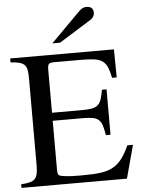

<svg xmlns="http://www.w3.org/2000/svg" viewBox="-64 -1041 808 1091"><g transform="rotate(-5 340.5 -496.0)"><path d="M615.2 0H13.7V-20.5Q43.9 -22.5 63 -27.3Q82 -32.2 92.3 -43Q102.5 -53.7 106.4 -72.3Q110.4 -90.8 110.4 -120.1V-616.2Q110.4 -645.5 106.9 -664.1Q103.5 -682.6 92.8 -693.4Q82 -704.1 63 -709Q43.9 -713.9 13.7 -715.8V-738.3H605.5L607.4 -578.1H581.1Q573.2 -616.2 563.5 -639.2Q553.7 -662.1 535.6 -674.8Q517.6 -687.5 487.8 -691.4Q458 -695.3 411.1 -695.3H260.7Q238.3 -695.3 231 -688.5Q223.6 -681.6 223.6 -657.2V-410.2H394.5Q428.7 -410.2 450.2 -414.1Q471.7 -418 484.9 -429.2Q498 -440.4 504.9 -460.9Q511.7 -481.4 517.6 -515.6H543.9V-256.8H517.6Q511.7 -292 504.9 -313Q498 -334 485.4 -345.2Q472.7 -356.4 451.2 -360.4Q429.7 -364.3 394.5 -364.3H223.6V-88.9Q223.6 -72.3 225.6 -64.5Q227.5 -56.6 232.4 -52.7Q240.2 -47.9 270 -44.4Q299.8 -41 340.8 -41H372.1Q431.6 -41 472.2 -46.9Q512.7 -52.7 541.5 -69.3Q570.3 -85.9 591.8 -114.3Q613.3 -142.6 633.8 -188.5H666ZM259.8 -802.7 422.9 -966.8Q438.5 -982.4 448.2 -987.3Q458 -992.2 469.7 -992.2Q509.8 -992.2 509.8 -956.1Q509.8 -942.4 502 -931.2Q494.1 -919.9 474.6 -909.2L303.7 -802.7Z"/></g></svg>

Font: Jomolhari
Style: Regular
Weight: 400
Designer: Christopher J. Fynn
Foundry: Christopher  J.  Fynn (Karma Drubgy¸ Tenzin).
Version: Version alpha 0.003c 2006